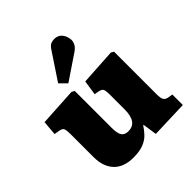

<svg xmlns="http://www.w3.org/2000/svg" viewBox="-220 -973 1141 1141"><g transform="rotate(-45 351.0 -402.0)"><path d="M250 14Q169 14 126.5 -31Q84 -76 84 -156V-349Q84 -378 79.5 -392.5Q75 -407 51 -411L17 -417L25 -509L265 -523L283 -513V-204Q283 -156 296 -137Q309 -118 339 -118Q415 -118 415 -225V-350Q415 -386 408.5 -396.5Q402 -407 381 -411L353 -416L367 -509L596 -523L613 -513V-155Q613 -123 620 -110.5Q627 -98 644 -94L678 -88V0L443 8L430 -81H426Q410 -56 389.5 -34.5Q369 -13 336 0.5Q303 14 250 14ZM288 -572 245 -615 358 -785Q372 -806 385 -812Q398 -818 414 -818Q440 -818 455.5 -804.5Q471 -791 477.5 -772.5Q484 -754 484 -741Q484 -725 475 -708.5Q466 -692 445 -678Z"/></g></svg>

Font: Literata 12pt ExtraBold
Style: Regular
Weight: 800
Designer: Latin by Veronika Burian and Jose Scaglione. Greek by Irene Vlachou. Cyrillic by Vera Evstafieva.
Foundry: TypeTogether
Version: Version 3.002